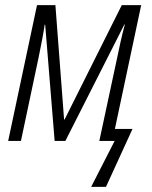

<svg xmlns="http://www.w3.org/2000/svg" viewBox="-20 -552 596 752"><path d="M337 180H395L499 -47H430L533 -532H457L233 -84H231L197 -532H125L12 0H62L131 -326Q138 -360 144.5 -394Q151 -428 155 -455H157L194 0H236L467 -456H469Q460 -423 452.5 -389.5Q445 -356 437 -317L369 0H429Z"/></svg>

Font: Noto Sans Display SemiCondensed Light
Style: Italic
Weight: 300
Width: 4
Italic angle: -12°
Designer: Monotype Design Team
Foundry: Monotype Imaging Inc.
Version: Version 1.900